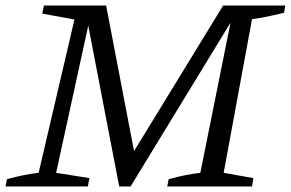

<svg xmlns="http://www.w3.org/2000/svg" viewBox="-29 -671 1047 691"><path d="M-9 0 -4 -26Q28 -35 55.5 -40.5Q83 -46 110 -49L239 -601L123 -622L129 -651H353L459 -98L438 -102L774 -651H998L993 -625Q956 -616 929 -610.5Q902 -605 878 -602L776 -49L883 -30L878 0H573L578 -26Q610 -35 638 -40.5Q666 -46 692 -49L806 -616L815 -613L441 0H400L283 -608H295L173 -49L293 -30L287 0Z"/></svg>

Font: Piazzolla 24pt
Style: Italic
Weight: 400
Italic angle: -11.3°
Designer: Juan Pablo del Peral
Foundry: Huerta Tipografica
Version: Version 2.005